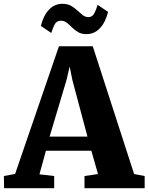

<svg xmlns="http://www.w3.org/2000/svg" viewBox="-40 -990 780 1010"><path d="M39.5 -75 270 -746.5H448L665.5 -74.5L721 -64V0H404.5V-64L475.5 -74.5L440.5 -197H201.5L167.5 -73L245 -64V0H-18.5L-19.5 -64ZM420 -271.5 340.5 -570 326.5 -640 310 -569.5 221 -271.5ZM415 -810.5Q388.5 -810.5 370.5 -821.2Q352.5 -832 338.8 -845.8Q325 -859.5 311.5 -870.2Q298 -881 280.5 -881Q258 -881 247.8 -862Q237.5 -843 230 -816.5L175 -853.5Q188.5 -908.5 217.8 -939.2Q247 -970 288.5 -970Q315.5 -970 333.8 -959.5Q352 -949 366.2 -935.5Q380.5 -922 394 -911.2Q407.5 -900.5 424 -900Q445 -899.5 455.5 -918.8Q466 -938 473.5 -964.5L528.5 -927.5Q515 -873 485.8 -841.8Q456.5 -810.5 415 -810.5Z"/></svg>

Font: Merriweather 24pt Black
Style: Regular
Weight: 900
Designer: Eben Sorkin
Foundry: Eben Sorkin
Version: Version 2.100